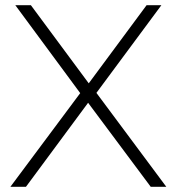

<svg xmlns="http://www.w3.org/2000/svg" viewBox="-20 -720 682 740"><path d="M20 0 304 -381V-341L39 -700H99L333 -384H311L545 -700H602L339 -345V-379L621 0H561L309 -338H330L80 0Z"/></svg>

Font: Modern
Style: Regular
Weight: 300
Designer: Julieta Ulanovsky
Foundry: Julieta Ulanovsky
Version: Version 8.000